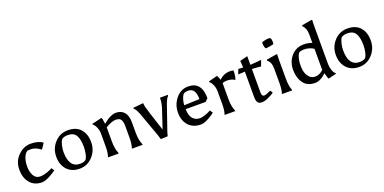

<svg xmlns="http://www.w3.org/2000/svg" viewBox="-12 -1566 4802 2404"><g transform="rotate(-20 2388.5 -364.5)"><path d="M265 -66Q305 -66 358 -84.5Q411 -103 428 -116L453 -77Q325 11 259 11Q159 11 101.5 -57Q44 -125 44 -235Q44 -345 118.5 -419Q193 -493 288.5 -493Q384 -493 447 -450Q408 -388 396 -375Q328 -427 266 -427Q243 -427 221 -424Q188 -404 169 -354.5Q150 -305 150 -236.5Q150 -168 177.5 -117Q205 -66 265 -66Z M761 12Q656 12 595 -54.5Q534 -121 534 -228.5Q534 -336 605 -414Q676 -492 783.5 -492Q891 -492 949.5 -427Q1008 -362 1008 -253Q1008 -144 937 -66Q866 12 761 12ZM902 -228Q902 -327 871 -381Q840 -435 761 -435Q710 -435 681 -413Q663 -390 651.5 -343Q640 -296 640 -253Q640 -44 788 -44Q834 -44 863 -65Q882 -88 892 -136Q902 -184 902 -228Z M1421 -492Q1493 -492 1532.5 -446Q1572 -400 1572 -314V-170Q1572 -75 1602 -7V0H1461V-7Q1478 -57 1478 -140V-293Q1478 -351 1460.5 -380.5Q1443 -410 1390 -410Q1337 -410 1254 -359V-170Q1254 -73 1283 -7V0H1143V-7Q1160 -57 1160 -140V-310Q1160 -353 1142.5 -394.5Q1125 -436 1102 -450L1101 -462L1232 -493L1238 -483Q1246 -446 1250 -408Q1287 -437 1307.5 -451Q1328 -465 1360 -478.5Q1392 -492 1421 -492Z M1787 -476Q1787 -447 1827 -325L1902 -94L1986 -347Q2007 -413 2007 -468V-480H2112V-468Q2085 -443 2060 -371L1947 -44L1933 7L1840 11L1823 -46L1704 -375Q1676 -446 1651 -463V-475L1787 -488Z M2378 11Q2273 11 2214 -54Q2155 -119 2155 -225.5Q2155 -332 2221 -412Q2287 -492 2385 -492Q2564 -492 2564 -271L2527 -235H2261Q2261 -151 2297 -109Q2333 -67 2394 -67Q2418 -67 2462 -81.5Q2506 -96 2540 -116L2565 -78Q2546 -59 2482.5 -24Q2419 11 2378 11ZM2367 -442Q2325 -442 2302 -423Q2283 -397 2272 -357Q2261 -317 2261 -287L2466 -295Q2466 -442 2367 -442Z M2943 -492Q2974 -492 2989 -485Q2989 -479 2989 -473Q2989 -414 2971 -366Q2926 -395 2869 -395Q2838 -395 2807 -384V-170Q2807 -73 2836 -7V0H2696V-7Q2713 -57 2713 -140V-310Q2713 -353 2695.5 -394.5Q2678 -436 2655 -450L2654 -462L2772 -493Q2788 -466 2798 -430Q2858 -492 2943 -492Z M3212 -112Q3212 -59 3244 -59Q3271 -59 3335 -91L3356 -56Q3324 -34 3276 -11.5Q3228 11 3188 11Q3148 11 3133 -14Q3118 -39 3118 -86V-423L3028 -418L3052 -483Q3070 -481 3116 -479Q3114 -529 3110 -569L3212 -595V-480Q3266 -482 3359 -492L3331 -414Q3277 -422 3212 -424Z M3476 -139V-333Q3476 -422 3426 -457V-469L3567 -493L3573 -483Q3570 -454 3570 -400V-164Q3570 -64 3595 -7V0H3460V-7Q3476 -54 3476 -139ZM3560 -708Q3574 -696 3574 -650Q3574 -639 3573 -630L3565 -623Q3525 -612 3470 -607L3461 -611Q3446 -637 3446 -680Q3446 -685 3446 -690L3454 -697Q3502 -713 3546 -713Q3551 -713 3560 -708Z M3899 11Q3795 11 3744 -59.5Q3693 -130 3693 -237Q3693 -344 3758.5 -418Q3824 -492 3924 -492Q3980 -492 4035 -473V-587Q4035 -667 3989 -711V-723L4126 -747L4132 -737Q4129 -708 4129 -654V-159Q4129 -114 4143 -73.5Q4157 -33 4179 -18L4181 -8L4072 18Q4062 -7 4047 -64Q3970 11 3899 11ZM3852 -93Q3881 -63 3931 -63Q3981 -63 4035 -111V-393Q3983 -431 3905 -431Q3860 -431 3836 -413Q3799 -354 3799 -250Q3799 -146 3852 -93Z M4486 12Q4381 12 4320 -54.5Q4259 -121 4259 -228.5Q4259 -336 4330 -414Q4401 -492 4508.5 -492Q4616 -492 4674.5 -427Q4733 -362 4733 -253Q4733 -144 4662 -66Q4591 12 4486 12ZM4627 -228Q4627 -327 4596 -381Q4565 -435 4486 -435Q4435 -435 4406 -413Q4388 -390 4376.5 -343Q4365 -296 4365 -253Q4365 -44 4513 -44Q4559 -44 4588 -65Q4607 -88 4617 -136Q4627 -184 4627 -228Z"/></g></svg>

Font: Asul
Style: Regular
Weight: 400
Designer: Mariela Monsalve
Foundry: Mariela Monsalve
Version: Version 1.002